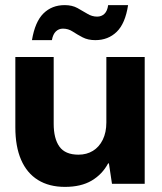

<svg xmlns="http://www.w3.org/2000/svg" viewBox="-20 -719 632 751"><path d="M234 12Q172 12 128.5 -15Q85 -42 62.5 -94Q40 -146 40 -221V-496H190V-235Q190 -177 212.5 -145.5Q235 -114 287 -114Q319 -114 343.5 -129Q368 -144 382 -172.5Q396 -201 396 -240V-496H546V0H418L406 -80H403Q380 -37 338.5 -12.5Q297 12 234 12ZM353 -562Q324 -562 303 -573Q282 -584 264.5 -595.5Q247 -607 226 -607Q210 -607 198.5 -596Q187 -585 183 -562H105Q117 -634 150 -666.5Q183 -699 233 -699Q262 -699 283 -687.5Q304 -676 322 -665Q340 -654 360 -654Q377 -654 388.5 -665Q400 -676 403 -699H481Q470 -627 436.5 -594.5Q403 -562 353 -562Z"/></svg>

Font: DM Sans 36pt Black
Style: Regular
Weight: 900
Designer: Colophon Foundry, Jonny Pinhorn
Foundry: Colophon Foundry
Version: Version 4.004;gftools[0.9.30]